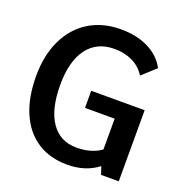

<svg xmlns="http://www.w3.org/2000/svg" viewBox="-129 -825 906 949"><g transform="rotate(20 324.0 -350.0)"><path d="M594 -374V0H501L487 -41Q421 10 325 10Q234 10 168 -33Q102 -76 67 -157Q32 -238 32 -350Q32 -459 71 -540.5Q110 -622 181.5 -666Q253 -710 349 -710Q432 -710 494 -679Q556 -648 585 -592L514 -527Q489 -567 447 -587.5Q405 -608 351 -608Q259 -608 209 -541Q159 -474 159 -350Q159 -222 206 -153.5Q253 -85 340 -85Q417 -85 469 -122V-284H313V-374Z"/></g></svg>

Font: Sarabun SemiBold
Style: Regular
Weight: 600
Designer: Suppakit Chalermlarp | Katatrad Co.,Ltd.
Foundry: Cadson Demak Co.,Ltd.
Version: Version 1.000; ttfautohint (v1.6)